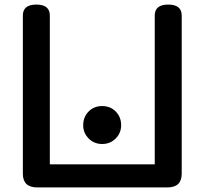

<svg xmlns="http://www.w3.org/2000/svg" viewBox="-20 -819 881 840"><path d="M143 1Q80 1 80 -59V-751Q80 -799 139 -799Q198 -799 198 -751V-100H657V-751Q657 -799 716 -799Q775 -799 775 -751V-59Q775 1 712 1ZM344 -271Q344 -307 367.5 -331Q391 -355 427 -355Q463 -355 486.5 -331Q510 -307 510 -271Q510 -237 486 -213Q462 -189 427 -189Q392 -189 368 -213Q344 -237 344 -271Z"/></svg>

Font: Gugi Cyrillic
Style: Regular
Weight: 400
Foundry: TAE System & Typefaces Co.
Version: Version 3.10 September 15, 2020